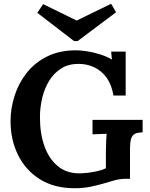

<svg xmlns="http://www.w3.org/2000/svg" viewBox="-20 -983 794 1019"><path d="M376 16Q268 16 192 -31.5Q116 -79 76 -160Q36 -241 36 -340Q36 -408 57.5 -475Q79 -542 122 -596.5Q165 -651 230.5 -683.5Q296 -716 383 -716Q410 -716 444 -710.5Q478 -705 512.5 -694Q547 -683 574 -667L570 -709H647V-476H582Q573 -532 547 -569Q521 -606 482 -625Q443 -644 396 -644Q344 -644 305.5 -620Q267 -596 242 -556Q217 -516 204.5 -465Q192 -414 192 -360Q192 -274 216 -207Q240 -140 286.5 -101.5Q333 -63 401 -63Q420 -63 446 -66Q472 -69 498 -75Q524 -81 542 -90V-183Q542 -210 543.5 -235Q545 -260 546 -273Q530 -272 506 -271.5Q482 -271 471 -270V-347H737V-281Q720 -280 707.5 -277Q695 -274 686.5 -265.5Q678 -257 674 -240Q670 -223 670 -194V-34H646Q617 -34 588 -26Q559 -18 526 -8Q495 1 458 8.5Q421 16 376 16ZM373 -765 178 -915 209 -961 387 -874 570 -963 596 -918 392 -765Z"/></svg>

Font: Lora
Style: Weight 700
Weight: 700
Designer: Olga Karpushina, Alexei Vanyashin (Cyrillic)
Foundry: Cyreal
Version: Version 3.001